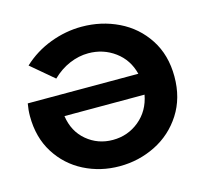

<svg xmlns="http://www.w3.org/2000/svg" viewBox="-104 -830 1029 961"><g transform="rotate(-15 410.5 -350.0)"><path d="M782 -351Q782 -240 729 -157.5Q676 -75 589 -31.5Q502 12 402 12Q303 12 218.5 -31Q134 -74 83 -155Q32 -236 32 -346Q32 -378 38 -411H611Q592 -487 532 -531Q472 -575 395 -575Q346 -575 297.5 -554.5Q249 -534 208 -494L91 -593Q153 -651 233.5 -681.5Q314 -712 397 -712Q499 -712 587 -669.5Q675 -627 728.5 -545Q782 -463 782 -351ZM614 -302H199Q211 -220 268.5 -172Q326 -124 403 -124Q481 -124 540 -172.5Q599 -221 614 -302Z"/></g></svg>

Font: Montserrat-Bold
Style: Bold
Weight: 700
Version: Version 7.200